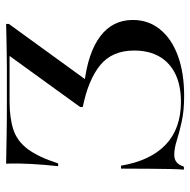

<svg xmlns="http://www.w3.org/2000/svg" viewBox="-17 -594 622 628"><g transform="rotate(-90 294.0 -280.0)"><path d="M294.4 11.3Q245.2 11.3 209.3 3.2Q173.4 -4.8 148 -12.9Q122.6 -21 101.6 -21Q87.1 -21 77.8 -13.7Q68.5 -6.5 62.9 10.5H53.2Q54.8 -10.5 55.2 -35.9Q55.6 -61.3 56 -99.2Q56.5 -137.1 56.5 -195.2H66.1Q82.3 -99.2 134.7 -49.2Q187.1 0.8 275 0.8Q327.4 0.8 364.9 -16.9Q402.4 -34.7 422.6 -69Q442.7 -103.2 442.7 -152.4Q442.7 -224.2 394.8 -263.3Q346.8 -302.4 258.1 -320.2V-329L425 -559.7H276.6Q221.8 -559.7 183.9 -547.2Q146 -534.7 120.2 -500Q94.4 -465.3 73.4 -400.8H64.5Q69.4 -447.6 71.8 -490.3Q74.2 -533.1 72.6 -571Q111.3 -570.2 159.7 -569.4Q208.1 -568.5 276.6 -568.5H339.5Q362.9 -568.5 385.5 -568.5Q408.1 -568.5 431 -569Q454 -569.4 478.6 -569.8Q503.2 -570.2 529.8 -571V-562.1L344.4 -306.5L334.7 -315.3Q436.3 -303.2 489.5 -262.9Q542.7 -222.6 542.7 -156.5Q542.7 -105.6 512.1 -67.7Q481.5 -29.8 425.8 -9.3Q370.2 11.3 294.4 11.3Z"/></g></svg>

Font: Playfair 144pt SemiExpanded Medium
Style: Regular
Weight: 500
Width: 6
Designer: Claus Eggers Sørensen
Foundry: Claus Eggers Sørensen
Version: Version 2.203